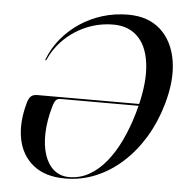

<svg xmlns="http://www.w3.org/2000/svg" viewBox="-52 -758 775 816"><g transform="rotate(5 336.0 -349.5)"><path d="M65.5 -297.5Q71.5 -318.5 81 -326.2Q90.5 -334 108 -334H565L562.5 -326H207Q194.5 -326 187.8 -319Q181 -312 175.5 -293.5Q157 -230 155.5 -176Q154 -122 167.5 -82.2Q181 -42.5 207.5 -20.5Q234 1.5 272 1.5Q318 1.5 357.5 -21Q397 -43.5 429.5 -83.5Q462 -123.5 487.2 -176.8Q512.5 -230 530.5 -292Q564.5 -410 558 -492.2Q551.5 -574.5 511.2 -617.5Q471 -660.5 404 -660.5Q345 -660.5 291.8 -638.8Q238.5 -617 197.5 -578.2Q156.5 -539.5 133.5 -488Q133 -486 132 -485Q131 -484 130 -484Q128.5 -484 128 -485.2Q127.5 -486.5 128.5 -488.5Q146.5 -536 179.2 -576Q212 -616 256 -645.8Q300 -675.5 352.8 -691.8Q405.5 -708 462.5 -708Q548.5 -708 601 -660.2Q653.5 -612.5 667.2 -529.8Q681 -447 650.5 -342Q628.5 -265 589.8 -200.8Q551 -136.5 499.2 -89.5Q447.5 -42.5 385.8 -16.8Q324 9 255.5 9Q170.5 9 119.8 -31.5Q69 -72 55 -141.2Q41 -210.5 65.5 -297.5Z"/></g></svg>

Font: Fraunces 120pt
Style: Italic
Weight: 400
Italic angle: -16°
Version: Version 1.000;[b76b70a41]